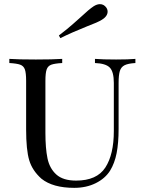

<svg xmlns="http://www.w3.org/2000/svg" viewBox="-20 -892 698 926"><path d="M633 -588Q598 -586 581 -577.5Q564 -569 558 -549.5Q552 -530 552 -492V-271Q552 -202 542.5 -153.5Q533 -105 511 -69Q487 -31 441.5 -8.5Q396 14 338 14Q235 14 180 -30Q136 -69 121 -119Q106 -169 106 -268V-502Q106 -540 100 -557Q94 -574 77.5 -580Q61 -586 25 -588V-608Q67 -605 153 -605Q233 -605 280 -608V-588Q244 -586 227.5 -580Q211 -574 205 -557Q199 -540 199 -502V-251Q199 -177 209 -128.5Q219 -80 251.5 -50.5Q284 -21 347 -21Q447 -21 488 -84Q529 -147 529 -260V-492Q529 -546 509.5 -566Q490 -586 438 -588V-608Q474 -605 540 -605Q600 -605 633 -608ZM462 -872Q481 -872 493 -855Q499 -846 499 -836Q499 -814 472 -797Q451 -784 400 -765Q325 -735 271 -708L264 -721Q305 -752 334.5 -778.5Q364 -805 371 -811Q408 -846 432 -862Q448 -872 462 -872Z"/></svg>

Font: Playfair Display SC
Style: Regular
Weight: 400
Designer: Claus Eggers Sørensen
Foundry: Claus Eggers Sørensen
Version: Version 1.200; ttfautohint (v1.6)